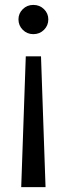

<svg xmlns="http://www.w3.org/2000/svg" viewBox="-20 -518 272 782"><path d="M115.7 -378.9Q90.3 -378.9 72.8 -396.5Q55.2 -414.1 55.2 -439Q55.2 -463.4 72.8 -480.7Q90.3 -498 115.7 -498Q141.6 -498 159.2 -480.7Q176.8 -463.4 176.8 -439Q176.8 -414.1 159.2 -396.5Q141.6 -378.9 115.7 -378.9ZM165.5 244.1H66.4L85 -288.6H147Z"/></svg>

Font: Kumbh Sans SemiBold
Style: Regular
Weight: 600
Version: Version 1.005